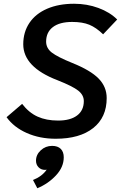

<svg xmlns="http://www.w3.org/2000/svg" viewBox="-20 -730 645 1024"><path d="M15 -105 98 -176Q134 -129 180.5 -108Q227 -87 290 -87Q355 -87 391 -114Q427 -141 427 -191Q427 -223 397.5 -246.5Q368 -270 287 -302Q104 -372 104 -494Q104 -559 137 -608Q170 -657 231.5 -683.5Q293 -710 375 -710Q444 -710 505 -687.5Q566 -665 605 -626L530 -547Q493 -583 456.5 -598Q420 -613 365 -613Q298 -613 262 -585.5Q226 -558 226 -508Q226 -473 256.5 -449.5Q287 -426 366 -394Q463 -355 506 -311Q549 -267 549 -207Q549 -104 477 -47Q405 10 277 10Q192 10 123 -20.5Q54 -51 15 -105ZM156 230Q204 211 229 175L220 176Q199 176 185.5 162Q172 148 172 127Q172 95 197.5 71.5Q223 48 258 48Q288 48 304 64Q320 80 320 109Q320 161 278.5 205.5Q237 250 179 274Z"/></svg>

Font: Niramit SemiBold
Style: Italic
Weight: 600
Italic angle: -10°
Designer: Katatrad Aksorn Co.,Ltd.
Foundry: Cadson Demak Co.,Ltd.
Version: Version 1.001; ttfautohint (v1.6)